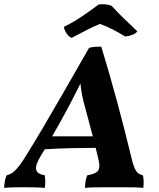

<svg xmlns="http://www.w3.org/2000/svg" viewBox="-52 -908 771 931"><path d="M-32 3Q-31 -14 -28.5 -29Q-26 -44 -20 -58Q-3 -62 11 -72.5Q25 -83 41.5 -104.5Q58 -126 81 -164Q119 -225 161.5 -297.5Q204 -370 257.5 -462.5Q311 -555 380 -676Q395 -680 409 -681Q423 -682 439 -682Q482 -541 518 -407Q554 -273 580 -165Q590 -120 598.5 -98.5Q607 -77 617 -69Q627 -61 641 -58Q647 -33 643 3Q625 1 599 0.5Q573 0 548 0Q523 0 507 0Q491 0 463.5 0Q436 0 408 0.5Q380 1 360 3Q361 -34 371 -58Q414 -65 424.5 -81.5Q435 -98 425 -137Q418 -166 412 -191Q353 -191 289 -189.5Q225 -188 165 -184Q154 -166 143 -148Q118 -105 123.5 -84.5Q129 -64 165 -58Q167 -44 167.5 -28.5Q168 -13 165 3Q145 1 113 0.5Q81 0 57 0Q31 0 9 0.5Q-13 1 -32 3ZM283 -395Q243 -320 201 -247H398Q388 -285 378 -322.5Q368 -360 358 -397Q344 -444 338 -503Q324 -474 310 -447Q296 -420 283 -395ZM295 -724Q279 -732 269 -748.5Q259 -765 258 -778Q302 -799 347 -829.5Q392 -860 426 -886Q460 -891 489 -880Q515 -851 545.5 -821.5Q576 -792 614 -756Q606 -745 590 -739Q574 -733 555 -731Q526 -749 495 -765Q464 -781 433 -792Q399 -779 361 -758.5Q323 -738 295 -724Z"/></svg>

Font: Vollkorn
Style: Bold Italic
Weight: 700
Italic angle: -11°
Designer: Friedrich Althausen
Foundry: Friedrich Althausen
Version: Version 5.000; ttfautohint (v1.8.3)